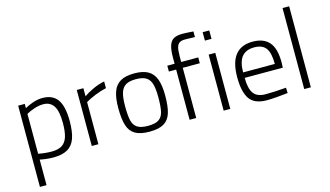

<svg xmlns="http://www.w3.org/2000/svg" viewBox="-103 -1081 2841 1655"><g transform="rotate(-15 1317.0 -253.5)"><path d="M75 -500H134V-462Q164 -480 208 -495Q252 -510 292 -510Q385 -510 427.5 -449Q470 -388 470 -257Q470 -160 448.5 -101.5Q427 -43 379.5 -16.5Q332 10 254 10Q222 10 188.5 6Q155 2 134 -3V225H75ZM409 -257Q409 -363 378 -409.5Q347 -456 286 -456Q248 -456 205.5 -442Q163 -428 134 -411V-55Q197 -43 252 -43Q311 -43 345 -64.5Q379 -86 394 -132.5Q409 -179 409 -257Z M598 -500H657V-428Q690 -452 742 -476Q794 -500 845 -510V-450Q797 -440 744.5 -418.5Q692 -397 657 -376V0H598Z M903 -257Q903 -348 923.5 -403Q944 -458 989.5 -484Q1035 -510 1113 -510Q1190 -510 1235.5 -484Q1281 -458 1301.5 -403Q1322 -348 1322 -257Q1322 -158 1304 -101Q1286 -44 1241 -17Q1196 10 1113 10Q1030 10 984.5 -17Q939 -44 921 -101Q903 -158 903 -257ZM1261 -257Q1261 -335 1248 -377.5Q1235 -420 1203 -439Q1171 -458 1113 -458Q1055 -458 1023 -439Q991 -420 977.5 -377Q964 -334 964 -257Q964 -173 974.5 -128.5Q985 -84 1017 -63Q1049 -42 1113 -42Q1177 -42 1208.5 -63Q1240 -84 1250.5 -128.5Q1261 -173 1261 -257Z M1471 -448H1406V-500H1471V-552Q1471 -624 1484 -662.5Q1497 -701 1525 -716.5Q1553 -732 1603 -732Q1633 -732 1700 -727V-677L1611 -679Q1580 -679 1562.5 -668Q1545 -657 1537.5 -630Q1530 -603 1530 -551V-500H1682V-448H1530V0H1471Z M1775 -700H1834V-625H1775ZM1775 -500H1834V0H1775Z M1962 -248Q1962 -510 2169 -510Q2267 -510 2316 -453.5Q2365 -397 2365 -273L2363 -226H2023Q2023 -132 2054.5 -87.5Q2086 -43 2162 -43Q2239 -43 2345 -52L2347 -4Q2305 1 2250 5.5Q2195 10 2156 10Q2048 9 2005 -54Q1962 -117 1962 -248ZM2305 -275Q2305 -375 2273 -417Q2241 -459 2169 -459Q2097 -459 2060 -415.5Q2023 -372 2022 -275Z M2494 -723H2553V0H2494Z"/></g></svg>

Font: Cairo Light
Style: Regular
Weight: 300
Designer: Mohamed Gaber, Accademia di Belle Arti di Urbino and others
Foundry: Kief Type Foundry, Accademia di Belle Arti di Urbino and others
Version: Version 3.011